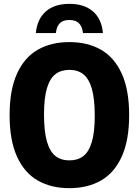

<svg xmlns="http://www.w3.org/2000/svg" viewBox="-20 -969 722 999"><path d="M30 -370Q30 -501 68.5 -585.8Q107 -670.5 176.5 -710.2Q246 -750 341 -750Q436 -750 505.5 -710.2Q575 -670.5 613.5 -585.8Q652 -501 652 -370Q652 -239 613.5 -154.2Q575 -69.5 505.5 -29.8Q436 10 341 10Q246 10 176.5 -29.8Q107 -69.5 68.5 -154.2Q30 -239 30 -370ZM473 -366.5Q473 -455 457.8 -507.5Q442.5 -560 413.5 -582.8Q384.5 -605.5 341 -605.5Q297.5 -605.5 268.5 -583.2Q239.5 -561 224.2 -509.8Q209 -458.5 209 -373.5Q209 -285 224.2 -232.5Q239.5 -180 268.5 -157.2Q297.5 -134.5 341 -134.5Q384.5 -134.5 413.5 -156.8Q442.5 -179 457.8 -230.2Q473 -281.5 473 -366.5ZM341 -949Q418 -949 463.5 -909.8Q509 -870.5 515.5 -797H412Q407 -833 390 -849Q373 -865 341 -865Q309 -865 292 -849Q275 -833 270.5 -797H166.5Q173.5 -870.5 218.8 -909.8Q264 -949 341 -949Z"/></svg>

Font: Encode Sans Condensed ExtraBold
Style: Regular
Weight: 800
Width: 3
Designer: Multiple Designers
Foundry: Impallari Type
Version: Version 2.000